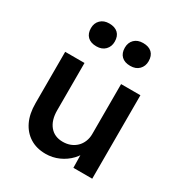

<svg xmlns="http://www.w3.org/2000/svg" viewBox="-184 -911 986 1050"><g transform="rotate(30 309.0 -386.0)"><path d="M255 10Q198 10 156.5 -16Q115 -42 92.5 -89Q70 -136 70 -202V-527H192V-228Q192 -166 221.5 -130Q251 -94 304 -94Q330 -94 351.5 -102.5Q373 -111 389 -126.5Q405 -142 414 -164Q423 -186 423 -211V-527H545V0H426L424 -110L446 -122Q434 -85 405.5 -55Q377 -25 338 -7.5Q299 10 255 10ZM416 -638Q380 -638 360.5 -657Q341 -676 341 -710Q341 -742 361 -762Q381 -782 416 -782Q452 -782 471.5 -763.5Q491 -745 491 -710Q491 -679 471 -658.5Q451 -638 416 -638ZM202 -638Q166 -638 146.5 -657Q127 -676 127 -710Q127 -742 147.5 -762Q168 -782 202 -782Q238 -782 257.5 -763.5Q277 -745 277 -710Q277 -679 257 -658.5Q237 -638 202 -638Z"/></g></svg>

Font: Readex Pro Medium
Style: Regular
Weight: 500
Designer: Bonnie Shaver-Troup, Thomas Jockin
Foundry: Lexend
Version: Version 1.204